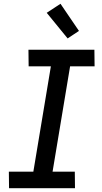

<svg xmlns="http://www.w3.org/2000/svg" viewBox="-20 -999 540 1019"><path d="M28 0 27 -88H157L250 -647H132L131 -735H481L482 -647H352L259 -88H377L378 0ZM339 -795 228 -931 301 -979 399 -835Z"/></svg>

Font: Iosevka SS18 Semibold
Style: Italic
Weight: 600
Italic angle: -9°
Monospace: yes
Designer: Belleve Invis
Foundry: Belleve Invis
Version: Version 25.1.1; ttfautohint (v1.8.4)